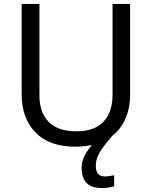

<svg xmlns="http://www.w3.org/2000/svg" viewBox="-20 -734 771 974"><path d="M466 107Q466 136 478 148.5Q490 161 511 161Q528 161 539.5 158.5Q551 156 559 155V211Q545 215 531 217.5Q517 220 497 220Q444 220 419 194Q394 168 394 117Q394 85 410 54.5Q426 24 449 -1Q472 -26 492 -40L555 -51Q525 -17 505 10Q485 37 475.5 60Q466 83 466 107ZM640 -252Q640 -178 610 -118.5Q580 -59 518.5 -24.5Q457 10 362 10Q229 10 159.5 -62.5Q90 -135 90 -254V-714H180V-251Q180 -164 226.5 -116Q273 -68 367 -68Q432 -68 472.5 -91.5Q513 -115 532 -156.5Q551 -198 551 -252V-714H640Z"/></svg>

Font: Noto Sans Oriya
Style: Regular
Weight: 400
Designer: Amélie Bonet and Sol Matas
Foundry: Google LLC
Version: Version 2.006